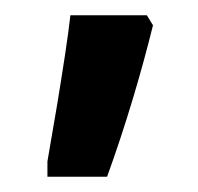

<svg xmlns="http://www.w3.org/2000/svg" viewBox="-20 -834 259 251"><path d="M42 -603H120C144 -669 165 -740 180 -801L172 -814H72C69 -786 62 -742 55 -699L42 -623Z"/></svg>

Font: Noto Serif Armenian ExtraCondensed ExtraBold
Style: Regular
Weight: 800
Width: 2
Designer: Monotype Design Team
Foundry: Monotype Imaging Inc.
Version: Version 2.008